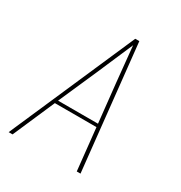

<svg xmlns="http://www.w3.org/2000/svg" viewBox="-172 -857 921 979"><g transform="rotate(30 288.0 -367.5)"><path d="M20 0H43L150 -246H395L421 0H443L365 -735H341ZM158 -265 257 -490Q280 -543 302.5 -595.5Q325 -648 348 -701Q353 -648 358.5 -595.5Q364 -543 369 -490L393 -265Z"/></g></svg>

Font: Iosevka Sparkle Thin Oblique
Style: Regular
Weight: 100
Italic angle: -9°
Designer: Belleve Invis
Foundry: Belleve Invis
Version: Version 4.5.0; ttfautohint (v1.8.3)